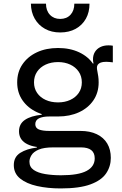

<svg xmlns="http://www.w3.org/2000/svg" viewBox="-20 -808 668 1050"><path d="M311.5 222.5Q241.5 222.5 183.2 209.5Q125 196.5 90.2 168.5Q55.5 140.5 55.5 95Q55.5 50 91 27.8Q126.5 5.5 181.5 -1V-11.5L272 -2Q220 -2 191.5 10.2Q163 22.5 152 40.8Q141 59 141 76Q141 105.5 164.5 121.5Q188 137.5 227.5 144Q267 150.5 314 150.5Q408.5 150.5 453.2 126.8Q498 103 498 58Q498 -2 422.5 -2H219.5Q157 -2 120.5 -24.5Q84 -47 84 -90Q84 -130.5 116.5 -152.5Q149 -174.5 208 -180.5V-198.5L297.5 -171H250Q213 -171 193 -160.8Q173 -150.5 173 -129Q173 -108.5 192.2 -100.2Q211.5 -92 250 -92H420Q472 -92 509.5 -74Q547 -56 566.5 -23Q586 10 586 55.5Q586 102 560.5 140Q535 178 475 200.2Q415 222.5 311.5 222.5ZM297.5 -171Q233 -171 182.5 -194.2Q132 -217.5 103 -259.5Q74 -301.5 74 -357.5Q74 -414 102.8 -456.2Q131.5 -498.5 181.8 -522Q232 -545.5 297.5 -545.5Q363 -545.5 413.2 -521.8Q463.5 -498 491 -456Q505.5 -435 512.5 -410.5Q519.5 -386 519.5 -357.5Q519.5 -301.5 491 -259.5Q462.5 -217.5 412.2 -194.2Q362 -171 297.5 -171ZM297.5 -248Q334.5 -248 364 -261.5Q393.5 -275 410.5 -299.8Q427.5 -324.5 427.5 -357.5Q427.5 -391 410.5 -416Q393.5 -441 364 -454.8Q334.5 -468.5 297.5 -468.5Q259.5 -468.5 229.8 -454.8Q200 -441 183 -416Q166 -391 166 -357.5Q166 -324.5 183 -299.8Q200 -275 229.8 -261.5Q259.5 -248 297.5 -248ZM519.5 -357.5 489.5 -416.5 466.5 -451 491.5 -461.5Q490 -467 489.2 -472.2Q488.5 -477.5 488.5 -483.5Q488.5 -506.5 499 -523.8Q509.5 -541 528.5 -550.5Q547.5 -560 573 -560Q580 -560 586 -559.5Q592 -559 597 -558V-467Q586 -468.5 577.5 -469.2Q569 -470 560.5 -470Q542 -470 531 -465.8Q520 -461.5 515 -454.5Q510 -447.5 510 -438Q510 -430 512.5 -418.2Q515 -406.5 517.2 -391.2Q519.5 -376 519.5 -357.5ZM469.5 -788Q469.5 -741 449.8 -705.8Q430 -670.5 394 -650.5Q358 -630.5 309 -630.5Q261.5 -630.5 225.8 -650.5Q190 -670.5 169.8 -706Q149.5 -741.5 149 -788H231.5Q231.5 -750 253 -727.2Q274.5 -704.5 309 -704.5Q344.5 -704.5 365.5 -727.2Q386.5 -750 386.5 -788Z"/></svg>

Font: Hepta Slab Medium
Style: Regular
Weight: 500
Designer: Michael LaGattuta
Foundry: Michael LaGattuta
Version: Version 1.102